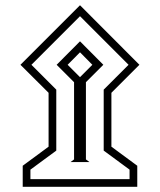

<svg xmlns="http://www.w3.org/2000/svg" viewBox="-20 -656 619 743"><path d="M59.1 -405.3 289.6 -635.7 519.5 -405.3 411.1 -296.9V-88.4L511.2 -14.6V66.9H67.9V-14.6L168 -88.4V-296.9ZM101.6 -405.3 197.8 -309.1V-73.2L97.7 0.5V37.1H481.4V0.5L381.3 -73.2V-309.1L477.5 -405.3L289.6 -593.3ZM252.9 -28.8 266.6 -39.1V-337.9L199.2 -405.3L289.6 -496.1L379.9 -405.3L312.5 -337.9V-39.1L326.2 -28.8ZM241.7 -405.3 289.6 -357.4 337.4 -405.3 289.6 -453.6Z"/></svg>

Font: Vazirmatn FD NL ExtraLight
Style: Regular
Weight: 200
Designer: Saber Rastikerdar
Foundry: Saber Rastikerdar
Version: Version 33.003